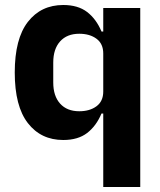

<svg xmlns="http://www.w3.org/2000/svg" viewBox="-20 -548 640 768"><path d="M393 -94H386Q365 -44 328.5 -16Q292 12 233 12Q144 12 91.5 -55.5Q39 -123 39 -258Q39 -393 91.5 -460.5Q144 -528 233 -528Q292 -528 328.5 -500Q365 -472 386 -422H393V-516H541V200H393ZM393 -182V-334Q393 -373 366 -393Q339 -413 297 -413Q248 -413 220.5 -382.5Q193 -352 193 -298V-218Q193 -164 220.5 -133.5Q248 -103 297 -103Q339 -103 366 -123Q393 -143 393 -182Z"/></svg>

Font: iA Writer Mono V
Style: Regular
Weight: 400
Designer: Mike Abbink, Paul van der Laan, Pieter van Rosmalen
Foundry: Bold Monday
Version: Version 2.000